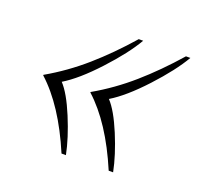

<svg xmlns="http://www.w3.org/2000/svg" viewBox="-83 -543 613 592"><g transform="rotate(20 223.5 -246.5)"><path d="M188.7 -40.3H174.2Q116.1 -177.4 38.7 -247.6V-249.2Q104.8 -287.1 162.5 -337.5Q220.2 -387.9 277.4 -453.2H291.9Q262.9 -403.2 204.4 -339.9Q146 -276.6 99.2 -248.4Q125 -221 151.6 -156.9Q178.2 -92.7 188.7 -40.3ZM343.5 -40.3H329Q271 -177.4 193.5 -247.6V-249.2Q259.7 -287.1 317.3 -337.5Q375 -387.9 432.3 -453.2H446.8Q417.7 -403.2 359.3 -339.9Q300.8 -276.6 254 -248.4Q279.8 -221 306.5 -156.9Q333.1 -92.7 343.5 -40.3Z"/></g></svg>

Font: Playfair Display SC
Style: Italic
Weight: 400
Italic angle: -14°
Designer: Claus Eggers Sørensen
Foundry: Claus Eggers Sørensen
Version: Version 1.202; ttfautohint (v1.6)